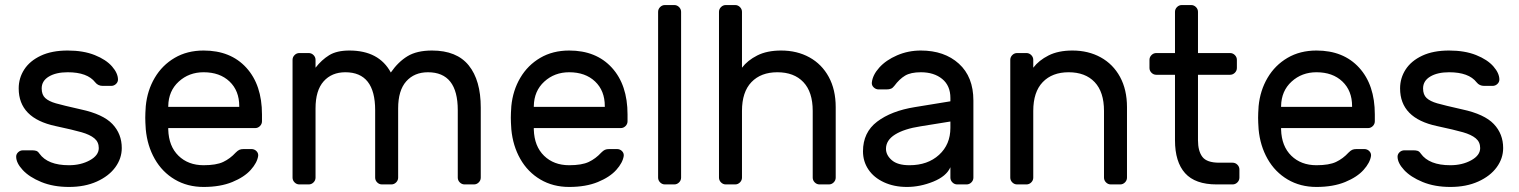

<svg xmlns="http://www.w3.org/2000/svg" viewBox="-20 -730 6014 760"><path d="M54 -380Q54 -421 76 -455Q98 -489 141.5 -509.5Q185 -530 248 -530Q310 -530 355 -512Q400 -494 423.5 -467Q447 -440 447 -415Q447 -405 439 -397.5Q431 -390 420 -390H387Q368 -390 357 -404Q326 -444 248 -444Q202 -444 173.5 -427Q145 -410 145 -380Q145 -355 159 -342Q173 -329 201 -321Q229 -313 300 -297Q388 -278 425 -239Q462 -200 462 -144Q462 -103 436.5 -68Q411 -33 363.5 -11.5Q316 10 253 10Q191 10 143.5 -9.5Q96 -29 70 -57Q44 -85 44 -110Q44 -120 52 -127.5Q60 -135 71 -135H107Q116 -135 123 -133Q130 -131 136 -122Q169 -76 253 -76Q300 -76 335.5 -95.5Q371 -115 371 -144Q371 -168 353.5 -182.5Q336 -197 303 -206.5Q270 -216 200 -231Q54 -262 54 -380Z M1017 -277V-250Q1017 -239 1009 -231Q1001 -223 990 -223H646V-217Q648 -151 686.5 -113.5Q725 -76 786 -76Q836 -76 863.5 -89Q891 -102 913 -126Q921 -134 927.5 -137Q934 -140 945 -140H975Q987 -140 995 -132Q1003 -124 1002 -113Q998 -86 972.5 -57.5Q947 -29 899.5 -9.5Q852 10 786 10Q722 10 672 -19.5Q622 -49 592.5 -101Q563 -153 557 -218Q555 -248 555 -264Q555 -280 557 -310Q563 -372 592.5 -422Q622 -472 671.5 -501Q721 -530 786 -530Q893 -530 955 -462Q1017 -394 1017 -277ZM927 -307V-310Q927 -371 888.5 -407.5Q850 -444 786 -444Q728 -444 687.5 -407Q647 -370 646 -310V-307Z M1363 -530Q1480 -530 1527 -443Q1556 -485 1593 -507.5Q1630 -530 1690 -530Q1788 -530 1835.5 -471Q1883 -412 1883 -304V-27Q1883 -16 1875 -8Q1867 0 1856 0H1819Q1808 0 1800 -8Q1792 -16 1792 -27V-294Q1792 -444 1674 -444Q1620 -444 1588 -408Q1556 -372 1556 -301V-27Q1556 -16 1548 -8Q1540 0 1529 0H1492Q1481 0 1473 -8Q1465 -16 1465 -27V-294Q1465 -444 1347 -444Q1293 -444 1261 -408Q1229 -372 1229 -301V-27Q1229 -16 1221 -8Q1213 0 1202 0H1165Q1154 0 1146 -8Q1138 -16 1138 -27V-493Q1138 -504 1146 -512Q1154 -520 1165 -520H1202Q1213 -520 1221 -512Q1229 -504 1229 -493V-462Q1253 -493 1283 -511.5Q1313 -530 1363 -530Z M2464 -277V-250Q2464 -239 2456 -231Q2448 -223 2437 -223H2093V-217Q2095 -151 2133.5 -113.5Q2172 -76 2233 -76Q2283 -76 2310.5 -89Q2338 -102 2360 -126Q2368 -134 2374.5 -137Q2381 -140 2392 -140H2422Q2434 -140 2442 -132Q2450 -124 2449 -113Q2445 -86 2419.5 -57.5Q2394 -29 2346.5 -9.5Q2299 10 2233 10Q2169 10 2119 -19.5Q2069 -49 2039.5 -101Q2010 -153 2004 -218Q2002 -248 2002 -264Q2002 -280 2004 -310Q2010 -372 2039.5 -422Q2069 -472 2118.5 -501Q2168 -530 2233 -530Q2340 -530 2402 -462Q2464 -394 2464 -277ZM2374 -307V-310Q2374 -371 2335.5 -407.5Q2297 -444 2233 -444Q2175 -444 2134.5 -407Q2094 -370 2093 -310V-307Z M2649 0H2612Q2601 0 2593 -8Q2585 -16 2585 -27V-683Q2585 -694 2593 -702Q2601 -710 2612 -710H2649Q2660 -710 2668 -702Q2676 -694 2676 -683V-27Q2676 -16 2668 -8Q2660 0 2649 0Z M3261 0H3224Q3213 0 3205 -8Q3197 -16 3197 -27V-291Q3197 -366 3160 -405Q3123 -444 3057 -444Q2992 -444 2954.5 -405Q2917 -366 2917 -291V-27Q2917 -16 2909 -8Q2901 0 2890 0H2853Q2842 0 2834 -8Q2826 -16 2826 -27V-683Q2826 -694 2834 -702Q2842 -710 2853 -710H2890Q2901 -710 2909 -702Q2917 -694 2917 -683V-462Q2939 -491 2977.5 -510.5Q3016 -530 3072 -530Q3135 -530 3184 -503Q3233 -476 3260.5 -425.5Q3288 -375 3288 -306V-27Q3288 -16 3280 -8Q3272 0 3261 0Z M3742 -329V-342Q3742 -391 3709.5 -417.5Q3677 -444 3625 -444Q3585 -444 3562.5 -430.5Q3540 -417 3520 -390Q3514 -382 3507 -379Q3500 -376 3488 -376H3458Q3447 -376 3438.5 -384Q3430 -392 3431 -403Q3434 -433 3460.5 -462.5Q3487 -492 3531 -511Q3575 -530 3625 -530Q3718 -530 3775.5 -478Q3833 -426 3833 -332V-27Q3833 -16 3825 -8Q3817 0 3806 0H3769Q3758 0 3750 -8Q3742 -16 3742 -27V-68Q3726 -32 3674 -11Q3622 10 3570 10Q3519 10 3479 -8.5Q3439 -27 3417.5 -59Q3396 -91 3396 -131Q3396 -206 3452 -248.5Q3508 -291 3601 -306ZM3742 -249 3624 -230Q3559 -220 3523 -197.5Q3487 -175 3487 -141Q3487 -116 3510 -96Q3533 -76 3580 -76Q3652 -76 3697 -117Q3742 -158 3742 -224Z M4414 0H4377Q4366 0 4358 -8Q4350 -16 4350 -27V-291Q4350 -366 4313 -405Q4276 -444 4210 -444Q4145 -444 4107.5 -405Q4070 -366 4070 -291V-27Q4070 -16 4062 -8Q4054 0 4043 0H4006Q3995 0 3987 -8Q3979 -16 3979 -27V-493Q3979 -504 3987 -512Q3995 -520 4006 -520H4043Q4054 -520 4062 -512Q4070 -504 4070 -493V-462Q4092 -491 4130.5 -510.5Q4169 -530 4225 -530Q4288 -530 4337 -503Q4386 -476 4413.5 -425.5Q4441 -375 4441 -306V-27Q4441 -16 4433 -8Q4425 0 4414 0Z M4806 -86H4859Q4870 -86 4878 -78Q4886 -70 4886 -59V-27Q4886 -16 4878 -8Q4870 0 4859 0H4796Q4711 0 4671 -44.5Q4631 -89 4631 -175V-434H4557Q4546 -434 4538 -442Q4530 -450 4530 -461V-493Q4530 -504 4538 -512Q4546 -520 4557 -520H4631V-683Q4631 -694 4639 -702Q4647 -710 4658 -710H4695Q4706 -710 4714 -702Q4722 -694 4722 -683V-520H4849Q4860 -520 4868 -512Q4876 -504 4876 -493V-461Q4876 -450 4868 -442Q4860 -434 4849 -434H4722V-175Q4722 -132 4739.5 -109Q4757 -86 4806 -86Z M5422 -277V-250Q5422 -239 5414 -231Q5406 -223 5395 -223H5051V-217Q5053 -151 5091.5 -113.5Q5130 -76 5191 -76Q5241 -76 5268.5 -89Q5296 -102 5318 -126Q5326 -134 5332.5 -137Q5339 -140 5350 -140H5380Q5392 -140 5400 -132Q5408 -124 5407 -113Q5403 -86 5377.5 -57.5Q5352 -29 5304.5 -9.5Q5257 10 5191 10Q5127 10 5077 -19.5Q5027 -49 4997.5 -101Q4968 -153 4962 -218Q4960 -248 4960 -264Q4960 -280 4962 -310Q4968 -372 4997.5 -422Q5027 -472 5076.5 -501Q5126 -530 5191 -530Q5298 -530 5360 -462Q5422 -394 5422 -277ZM5332 -307V-310Q5332 -371 5293.5 -407.5Q5255 -444 5191 -444Q5133 -444 5092.5 -407Q5052 -370 5051 -310V-307Z M5522 -380Q5522 -421 5544 -455Q5566 -489 5609.5 -509.5Q5653 -530 5716 -530Q5778 -530 5823 -512Q5868 -494 5891.5 -467Q5915 -440 5915 -415Q5915 -405 5907 -397.5Q5899 -390 5888 -390H5855Q5836 -390 5825 -404Q5794 -444 5716 -444Q5670 -444 5641.5 -427Q5613 -410 5613 -380Q5613 -355 5627 -342Q5641 -329 5669 -321Q5697 -313 5768 -297Q5856 -278 5893 -239Q5930 -200 5930 -144Q5930 -103 5904.5 -68Q5879 -33 5831.5 -11.5Q5784 10 5721 10Q5659 10 5611.5 -9.5Q5564 -29 5538 -57Q5512 -85 5512 -110Q5512 -120 5520 -127.5Q5528 -135 5539 -135H5575Q5584 -135 5591 -133Q5598 -131 5604 -122Q5637 -76 5721 -76Q5768 -76 5803.5 -95.5Q5839 -115 5839 -144Q5839 -168 5821.5 -182.5Q5804 -197 5771 -206.5Q5738 -216 5668 -231Q5522 -262 5522 -380Z"/></svg>

Font: Hezaedrus
Style: Regular
Weight: 400
Designer: Hubert & Fischer
Foundry: Hubert & Fischer
Version: Version 1.10;September 3, 2019;FontCreator 11.5.0.2425 64-bi